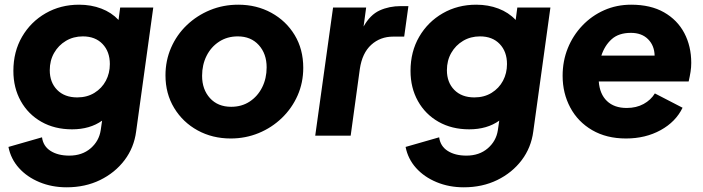

<svg xmlns="http://www.w3.org/2000/svg" viewBox="-20 -578 2995 818"><path d="M264 220Q201 220 148 198Q95 176 60.5 137.5Q26 99 16 48L159 7Q164 45 195.5 65Q227 85 275 85Q330 85 366 54Q402 23 409 -23L415 -64Q363 -27 287 -27Q213 -27 156.5 -59Q100 -91 68.5 -147.5Q37 -204 37 -276Q37 -358 74 -421.5Q111 -485 174.5 -521.5Q238 -558 317 -558Q368 -558 411.5 -541.5Q455 -525 485 -493L492 -546H633L560 -18Q551 51 510.5 104.5Q470 158 406.5 189Q343 220 264 220ZM309 -163Q351 -163 382.5 -182.5Q414 -202 431 -234Q448 -266 448 -305Q448 -358 417 -390.5Q386 -423 333 -423Q293 -423 261 -404Q229 -385 210.5 -352.5Q192 -320 192 -279Q192 -227 223.5 -195Q255 -163 309 -163Z M963 12Q885 12 822 -22.5Q759 -57 722 -118Q685 -179 685 -257Q685 -320 709 -375Q733 -430 776 -471Q819 -512 875 -535Q931 -558 995 -558Q1073 -558 1136 -523.5Q1199 -489 1235.5 -428.5Q1272 -368 1272 -289Q1272 -226 1248 -171.5Q1224 -117 1181 -75.5Q1138 -34 1082 -11Q1026 12 963 12ZM965 -123Q1010 -123 1044 -145.5Q1078 -168 1097 -206Q1116 -244 1116 -291Q1116 -349 1082.5 -386Q1049 -423 993 -423Q948 -423 913.5 -400.5Q879 -378 860 -340Q841 -302 841 -255Q841 -197 874.5 -160Q908 -123 965 -123Z M1323 0 1399 -546H1540L1529 -465Q1557 -515 1597.5 -533.5Q1638 -552 1688 -552H1720L1702 -422H1655Q1600 -422 1561.5 -387Q1523 -352 1513 -284L1474 0Z M1956 220Q1893 220 1840 198Q1787 176 1752.5 137.5Q1718 99 1708 48L1851 7Q1856 45 1887.5 65Q1919 85 1967 85Q2022 85 2058 54Q2094 23 2101 -23L2107 -64Q2055 -27 1979 -27Q1905 -27 1848.5 -59Q1792 -91 1760.5 -147.5Q1729 -204 1729 -276Q1729 -358 1766 -421.5Q1803 -485 1866.5 -521.5Q1930 -558 2009 -558Q2060 -558 2103.5 -541.5Q2147 -525 2177 -493L2184 -546H2325L2252 -18Q2243 51 2202.5 104.5Q2162 158 2098.5 189Q2035 220 1956 220ZM2001 -163Q2043 -163 2074.5 -182.5Q2106 -202 2123 -234Q2140 -266 2140 -305Q2140 -358 2109 -390.5Q2078 -423 2025 -423Q1985 -423 1953 -404Q1921 -385 1902.5 -352.5Q1884 -320 1884 -279Q1884 -227 1915.5 -195Q1947 -163 2001 -163Z M2647 12Q2564 12 2503 -23.5Q2442 -59 2409.5 -120Q2377 -181 2377 -255Q2377 -318 2399 -372.5Q2421 -427 2461 -469Q2501 -511 2554 -534.5Q2607 -558 2669 -558Q2752 -558 2809 -525.5Q2866 -493 2895.5 -437Q2925 -381 2925 -310Q2925 -291 2922 -272Q2919 -253 2914 -231H2531Q2535 -177 2566 -147.5Q2597 -118 2650 -118Q2691 -118 2722 -135Q2753 -152 2770 -180L2888 -119Q2859 -59 2794.5 -23.5Q2730 12 2647 12ZM2668 -438Q2616 -438 2586 -411Q2556 -384 2542 -341H2769Q2768 -384 2741 -411Q2714 -438 2668 -438Z"/></svg>

Font: Plus Jakarta Sans ExtraBold
Style: Italic
Weight: 800
Italic angle: -8°
Designer: Gumpita Rahayu
Foundry: Tokotype
Version: Version 2.071; ttfautohint (v1.8.4.7-5d5b);gftools[0.9.29]